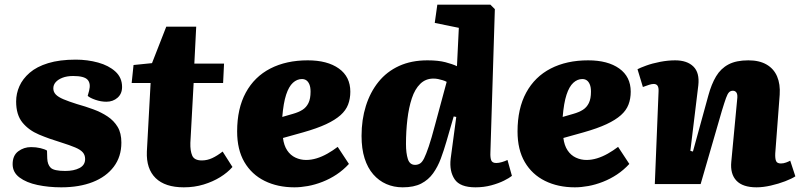

<svg xmlns="http://www.w3.org/2000/svg" viewBox="-20 -787 3421 821"><path d="M259 -56Q296 -56 320 -68.5Q344 -81 344 -107Q344 -124 334 -135.5Q324 -147 301.5 -156.5Q279 -166 241 -178Q191 -193 147 -211.5Q103 -230 76 -263Q49 -296 49 -353Q49 -387 63 -418.5Q77 -450 107 -476Q137 -502 186 -517Q235 -532 304 -532Q354 -532 399.5 -519.5Q445 -507 473.5 -481Q502 -455 502 -415Q502 -386 482.5 -369Q463 -352 435 -352Q412 -352 388.5 -360Q365 -368 355 -377L361 -399Q369 -430 354.5 -446Q340 -462 293 -462Q266 -462 247 -454.5Q228 -447 218 -435.5Q208 -424 208 -409Q208 -394 218.5 -383Q229 -372 251.5 -362.5Q274 -353 309 -342Q345 -332 379 -319.5Q413 -307 440 -289Q467 -271 483 -244.5Q499 -218 499 -177Q499 -117 466.5 -74Q434 -31 376.5 -8.5Q319 14 242 14Q188 14 140.5 4Q93 -6 63.5 -28Q34 -50 34 -85Q34 -122 58 -140Q82 -158 113 -158Q134 -158 153 -153.5Q172 -149 181 -143L182 -110Q183 -83 197 -69.5Q211 -56 259 -56Z M551 -509 630 -517 691 -673H819L811 -515H938L934 -432H808L794 -176Q793 -142 802 -121.5Q811 -101 843 -101Q866 -101 887.5 -111Q909 -121 932 -139L974 -73Q953 -49 921.5 -29.5Q890 -10 850.5 2Q811 14 766 14Q686 14 645.5 -25.5Q605 -65 608 -139L624 -432H543Z M1296 -529Q1380 -529 1429 -494Q1478 -459 1478 -395Q1478 -365 1468.5 -340Q1459 -315 1436 -294.5Q1413 -274 1374.5 -256Q1336 -238 1276 -221L1190 -197Q1194 -165 1208 -144Q1222 -123 1243.5 -113Q1265 -103 1289 -103Q1311 -103 1334 -110Q1357 -117 1380 -130Q1403 -143 1424 -159L1472 -86Q1448 -60 1419.5 -41Q1391 -22 1359 -9.5Q1327 3 1296.5 8.5Q1266 14 1239 14Q1167 14 1111.5 -13.5Q1056 -41 1025 -94Q994 -147 994 -225Q994 -323 1031 -391Q1068 -459 1136 -494Q1204 -529 1296 -529ZM1308 -395Q1308 -414 1303 -426Q1298 -438 1290 -443.5Q1282 -449 1271 -449Q1250 -449 1232.5 -433Q1215 -417 1203.5 -382Q1192 -347 1187 -287L1232 -300Q1257 -307 1273.5 -317.5Q1290 -328 1299 -346.5Q1308 -365 1308 -395Z M2077 -135Q2076 -113 2080.5 -101.5Q2085 -90 2102 -90Q2113 -90 2126.5 -94Q2140 -98 2150 -103L2169 -35Q2158 -26 2135 -14.5Q2112 -3 2080.5 5.5Q2049 14 2013 14Q1947 14 1924 -20.5Q1901 -55 1907 -108L1931 -287L1920 -289L1889 -182Q1878 -144 1865 -109Q1852 -74 1832 -46Q1812 -18 1781 -2Q1750 14 1702 14Q1664 14 1632 0Q1600 -14 1576 -41.5Q1552 -69 1539 -110Q1526 -151 1526 -206Q1526 -275 1544.5 -334Q1563 -393 1598.5 -437Q1634 -481 1686.5 -505Q1739 -529 1808 -529Q1854 -529 1884.5 -521Q1915 -513 1934 -504L1942 -668L1839 -689L1850 -767H2077L2096 -748ZM1755 -82Q1766 -82 1775.5 -87.5Q1785 -93 1793.5 -110Q1802 -127 1813.5 -161Q1825 -195 1840 -252L1890 -437Q1883 -441 1873 -444Q1863 -447 1853.5 -449Q1844 -451 1833 -451Q1800 -451 1777 -428.5Q1754 -406 1741 -366.5Q1728 -327 1722 -276.5Q1716 -226 1716 -171Q1716 -132 1724 -107Q1732 -82 1755 -82Z M2495 -529Q2579 -529 2628 -494Q2677 -459 2677 -395Q2677 -365 2667.5 -340Q2658 -315 2635 -294.5Q2612 -274 2573.5 -256Q2535 -238 2475 -221L2389 -197Q2393 -165 2407 -144Q2421 -123 2442.5 -113Q2464 -103 2488 -103Q2510 -103 2533 -110Q2556 -117 2579 -130Q2602 -143 2623 -159L2671 -86Q2647 -60 2618.5 -41Q2590 -22 2558 -9.5Q2526 3 2495.5 8.5Q2465 14 2438 14Q2366 14 2310.5 -13.5Q2255 -41 2224 -94Q2193 -147 2193 -225Q2193 -323 2230 -391Q2267 -459 2335 -494Q2403 -529 2495 -529ZM2507 -395Q2507 -414 2502 -426Q2497 -438 2489 -443.5Q2481 -449 2470 -449Q2449 -449 2431.5 -433Q2414 -417 2402.5 -382Q2391 -347 2386 -287L2431 -300Q2456 -307 2472.5 -317.5Q2489 -328 2498 -346.5Q2507 -365 2507 -395Z M3381 -33Q3366 -23 3337.5 -12Q3309 -1 3276 6.5Q3243 14 3215 14Q3156 14 3129 -14.5Q3102 -43 3107 -95L3132 -360Q3135 -382 3129.5 -390.5Q3124 -399 3114 -399Q3104 -399 3097.5 -392.5Q3091 -386 3084.5 -368Q3078 -350 3067 -314L2976 0H2780L2796 -395Q2797 -412 2792 -420Q2787 -428 2775 -428Q2767 -428 2756 -424.5Q2745 -421 2729 -415L2706 -491Q2717 -497 2743 -506.5Q2769 -516 2802.5 -522.5Q2836 -529 2867 -529Q2918 -529 2945 -502.5Q2972 -476 2966 -422L2932 -142L2943 -139L3009 -379Q3022 -427 3042 -460.5Q3062 -494 3095 -511.5Q3128 -529 3180 -529Q3227 -529 3258 -511Q3289 -493 3303 -460Q3317 -427 3314 -382L3295 -131Q3294 -109 3298.5 -98.5Q3303 -88 3319 -88Q3330 -88 3341 -92Q3352 -96 3359 -100Z"/></svg>

Font: Literata ExtraBold
Style: Italic
Weight: 800
Italic angle: -2°
Designer: Latin by Veronika Burian and Jose Scaglione. Greek by Irene Vlachou. Cyrillic by Vera Evstafieva
Foundry: TypeTogether
Version: Version 3.002